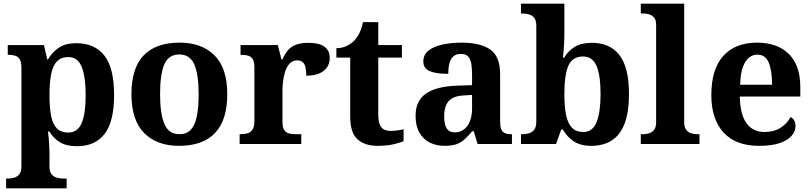

<svg xmlns="http://www.w3.org/2000/svg" viewBox="-20 -780 4397 1040"><path d="M13 240V187H25Q40 187 56.5 182.5Q73 178 84.5 164Q96 150 96 122V-413Q96 -444 87 -458.5Q78 -473 63 -478Q48 -483 29 -483H22V-536H218L236 -458H240Q262 -497 298.5 -521.5Q335 -546 393 -546Q493 -546 545.5 -479Q598 -412 598 -266Q598 -121 546.5 -54.5Q495 12 397 12Q340 12 304.5 -9.5Q269 -31 247 -68H240Q242 -54 244 -30.5Q246 -7 247 15.5Q248 38 248 53V122Q248 150 259.5 164Q271 178 288 182.5Q305 187 319 187H341V240ZM350 -62Q400 -62 422 -112.5Q444 -163 444 -265Q444 -365 422.5 -418Q401 -471 351 -471Q311 -471 288.5 -447.5Q266 -424 257 -378Q248 -332 248 -266Q248 -197 257 -151.5Q266 -106 288.5 -84Q311 -62 350 -62Z M949.6 10Q830 10 761 -59.3Q692 -128.7 692 -270.3Q692 -411 758.1 -480Q824.2 -549 953 -549Q1073 -549 1142 -480Q1211 -411 1211 -270.3Q1211 -128.7 1144.5 -59.3Q1078 10 949.6 10ZM952.2 -53Q991 -53 1013.7 -77.4Q1036.3 -101.7 1046.2 -150.5Q1056 -199.2 1056 -270Q1056 -377 1032.5 -431Q1009 -485 951 -485Q893 -485 870 -431.2Q847 -377.5 847 -270Q847 -164 870.5 -108.5Q894 -53 952.2 -53Z M1278 0V-53H1281Q1304 -53 1320.9 -58Q1337.9 -63 1347.9 -78.5Q1358 -94 1358 -125V-415Q1358 -445 1349 -459.5Q1340 -474 1324 -478.5Q1308 -483 1286 -483H1283V-536H1485L1504.5 -458H1509.7Q1523 -488 1540 -508Q1557 -528 1583.5 -538Q1610 -548 1651 -548Q1709.6 -548 1737.8 -526.9Q1766 -505.8 1766 -467Q1766 -421 1732.5 -395.5Q1699 -370 1639 -370Q1639 -398 1634.5 -416Q1630 -434 1619.3 -443.5Q1608.6 -453 1590 -453Q1564 -453 1548 -435Q1532 -417 1524 -390.5Q1516 -364 1513 -337Q1510 -310 1510 -293V-120Q1510 -91 1519 -76.5Q1528 -62 1544 -57.5Q1560 -53 1580 -53H1612V0Z M2024 10Q1957 10 1917 -25Q1877 -60 1877 -148V-468H1802V-519Q1834 -519 1859.5 -532Q1885 -545 1900 -561Q1915 -577 1927 -601.5Q1939 -626 1946 -660H2029V-536H2157V-468H2029V-158Q2029 -113 2044.5 -92Q2060 -71 2095 -71Q2115 -71 2132.5 -73.5Q2150 -76 2166 -80V-15Q2150 -8 2113.5 1Q2077 10 2024 10Z M2388 10Q2344 10 2308.5 -7.5Q2273 -25 2252 -61.4Q2231 -97.7 2231 -153Q2231 -234 2287 -273Q2343 -312 2455 -316L2537 -318.8V-374Q2537 -407.6 2533 -433.3Q2529 -459 2516 -473.5Q2503 -488 2475.5 -488Q2450 -488 2435 -474Q2420 -460 2414 -435.5Q2408 -411 2408 -380Q2341 -380 2307 -395Q2273 -410 2273 -447Q2273 -483.8 2301 -505.9Q2329 -528 2375.9 -538.5Q2422.8 -549 2478.8 -549Q2584 -549 2636.5 -511Q2689 -473 2689 -379.4V-124.1Q2689 -96.6 2694.5 -81.3Q2700 -66 2713.7 -59.5Q2727.4 -53 2749 -53H2753V0H2567L2546 -69H2537.4Q2515 -42 2495.5 -24.5Q2476 -7 2451 1.5Q2426 10 2388 10ZM2442.8 -63Q2472 -63 2492.8 -78.7Q2513.7 -94.3 2525.3 -123.3Q2537 -152.3 2537 -191V-266L2492 -263Q2452 -261 2428.9 -247.3Q2405.9 -233.5 2395.9 -209.3Q2386 -185.1 2386 -149.4Q2386 -121 2392 -101.5Q2398 -82 2410.8 -72.5Q2423.6 -63 2442.8 -63Z M3182.4 10Q3124.3 10 3087.7 -14.5Q3051.1 -39 3029 -78H3019.8L2992 0H2802V-53H2808.7Q2828 -53 2845.5 -58Q2863 -63 2874 -78Q2885 -92.9 2885 -122.8V-640.1Q2885 -669 2874 -683Q2863 -697 2845.5 -702Q2828 -707 2806 -707H2802V-760H3037V-589Q3037 -574.4 3036 -551.7Q3035 -529 3033 -506Q3031 -483 3029 -468H3036Q3058 -505 3093.5 -526.5Q3129.1 -548 3186.3 -548Q3284 -548 3335.5 -481.3Q3387 -414.5 3387 -270Q3387 -173.5 3363.4 -111.2Q3339.9 -49 3294.2 -19.5Q3248.6 10 3182.4 10ZM3139.5 -65Q3189.7 -65 3211.3 -117.9Q3233 -170.8 3233 -271Q3233 -373 3211 -423.5Q3189 -474 3138.8 -474Q3080.4 -474 3058.7 -424Q3037 -374 3037 -270.3Q3037 -204 3046 -158.5Q3055 -113 3077.5 -89Q3100 -65 3139.5 -65Z M3451 0V-53H3463Q3478 -53 3494.5 -57.5Q3511 -62 3522.5 -76Q3534 -90 3534 -118V-646Q3534 -673 3522 -686Q3510 -699 3493.5 -703Q3477 -707 3463 -707H3451V-760H3686V-118Q3686 -90 3697.5 -76Q3709 -62 3726 -57.5Q3743 -53 3757 -53H3769V0Z M4092 10Q3965 10 3899 -62.5Q3833 -135 3833 -265Q3833 -406 3898 -477.5Q3963 -549 4081 -549Q4190 -549 4252.5 -488Q4315 -427 4315 -308V-257H3987Q3990 -157 4024.5 -111Q4059 -65 4121 -65Q4173 -65 4209 -88.5Q4245 -112 4262 -146Q4276 -139 4282.5 -126.5Q4289 -114 4289 -97Q4289 -69 4268 -44.5Q4247 -20 4203.5 -5Q4160 10 4092 10ZM4162 -321Q4162 -398 4144 -441Q4126 -484 4083 -484Q4041 -484 4016 -442.5Q3991 -401 3989 -321Z"/></svg>

Font: Noto Serif Tamil
Style: Italic
Weight: 400
Italic angle: -12°
Designer: Indian Type Foundry, Tom Grace, and the Monotype Design Team
Foundry: Monotype Imaging Inc.
Version: Version 2.003